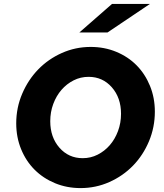

<svg xmlns="http://www.w3.org/2000/svg" viewBox="-20 -951 837 982"><path d="M772 -380Q772 -300 742 -228.5Q712 -157 660.5 -104Q609 -51 539.5 -20Q470 11 392 11Q322 11 261.5 -14Q201 -39 157 -83Q113 -127 88 -188Q63 -249 63 -320Q63 -400 93.5 -471.5Q124 -543 175.5 -596Q227 -649 296.5 -680Q366 -711 444 -711Q514 -711 574.5 -686Q635 -661 678.5 -617Q722 -573 747 -512Q772 -451 772 -380ZM599 -369Q599 -451 552 -504.5Q505 -558 433 -558Q392 -558 356.5 -540Q321 -522 294.5 -491.5Q268 -461 252.5 -419.5Q237 -378 237 -331Q237 -249 284 -195.5Q331 -142 403 -142Q444 -142 479.5 -160Q515 -178 541.5 -208.5Q568 -239 583.5 -280.5Q599 -322 599 -369ZM553 -931H747L530 -785H386Z"/></svg>

Font: Red Hat Text
Style: Bold Italic
Weight: 700
Italic angle: -12°
Designer: Pentagram / MCKL
Foundry: Pentagram / MCKL
Version: Version 1.003; Red Hat Text Bold Italic